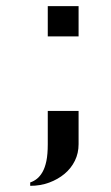

<svg xmlns="http://www.w3.org/2000/svg" viewBox="-20 -460 359 623"><path d="M235 8Q235 37 223 61.5Q211 86 189.5 104Q168 122 139.5 132.5Q111 143 78 143V132Q90 128 100 120Q110 112 118 98Q126 84 130.5 62.5Q135 41 135 8V-100H235ZM235 -342H135V-440H235Z"/></svg>

Font: Railway
Style: Regular
Weight: 400
Version: 1.000